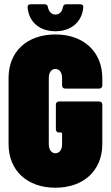

<svg xmlns="http://www.w3.org/2000/svg" viewBox="-20 -869 517 897"><path d="M239 -723C313 -723 363 -767 369 -834C370 -844 365 -849 355 -849H289C280 -849 275 -844 274 -835C270 -814 257 -801 239 -801C221 -801 208 -814 204 -835C203 -844 198 -849 189 -849H123C114 -849 109 -845 109 -836C109 -836 109 -835 109 -834C115 -766 165 -723 239 -723ZM239 8C370 8 458 -72 458 -196V-380C458 -389 452 -395 443 -395H256C247 -395 241 -389 241 -380V-265C241 -256 247 -250 256 -250H264C268 -250 270 -248 270 -244V-195C270 -170 258 -153 239 -153C220 -153 208 -170 208 -195V-505C208 -530 220 -547 239 -547C258 -547 270 -530 270 -505V-470C270 -461 276 -455 285 -455H443C452 -455 458 -461 458 -470V-503C458 -628 370 -708 239 -708C107 -708 20 -629 20 -505V-196C20 -72 107 8 239 8Z"/></svg>

Font: Barlow Condensed Black
Style: Regular
Weight: 900
Width: 3
Designer: Jeremy Tribby
Foundry: Tribby Type
Version: Version 1.422;hotconv 1.0.109;makeotfexe 2.5.65596